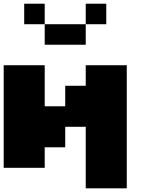

<svg xmlns="http://www.w3.org/2000/svg" viewBox="-20 -909 818 1040"><path d="M555.6 -777.8H444.4V-888.9H555.6ZM222.2 -111.1V0H0V-555.6H222.2V-333.3H333.3V-444.4H444.4V-555.6H666.7V111.1H444.4V-222.2H333.3V-111.1ZM222.2 -777.8H111.1V-888.9H222.2ZM444.4 -666.7H222.2V-777.8H444.4Z"/></svg>

Font: Pixeloid Sans
Style: Bold
Weight: 700
Monospace: yes
Designer: GGBot
Version: 0.3